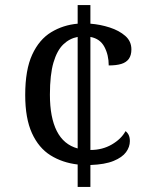

<svg xmlns="http://www.w3.org/2000/svg" viewBox="-20 -734 599 754"><path d="M285 -88Q225 -95 178.5 -124Q132 -153 105.5 -211Q79 -269 79 -361Q79 -460 106.5 -519.5Q134 -579 181 -607.5Q228 -636 285 -641V-714H335V-641Q374 -638 411 -626Q448 -614 472 -593Q496 -572 496 -540Q496 -517 486 -503Q476 -489 456.5 -483Q437 -477 407 -477Q407 -518 390 -550Q373 -582 335 -589V-145Q382 -145 419 -166.5Q456 -188 473 -219Q481 -213 485.5 -203.5Q490 -194 490 -180Q490 -157 475 -136.5Q460 -116 426 -102Q392 -88 335 -86V0H285ZM285 -589Q253 -583 228.5 -559.5Q204 -536 190 -488.5Q176 -441 176 -362Q176 -273 203 -219.5Q230 -166 285 -151Z"/></svg>

Font: Noto Serif NP Hmong
Style: Regular
Weight: 400
Designer: Dalton Maag Ltd
Foundry: Dalton Maag Ltd
Version: Version 1.001